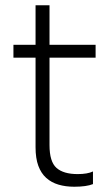

<svg xmlns="http://www.w3.org/2000/svg" viewBox="-20 -700 427 729"><path d="M262 9Q229 9 202 1Q175 -7 155.5 -24.5Q136 -42 125.5 -70.5Q115 -99 115 -141V-481H31V-530H115V-680H168V-530H343V-481H168V-149Q168 -86 194.5 -62.5Q221 -39 275 -39Q312 -39 333 -49V-1Q308 9 262 9Z"/></svg>

Font: Tanohe Sans Light
Style: Regular
Weight: 300
Designer: Village Type and Design LLC & Cristiano Sobral
Foundry: Cooper Hewitt Smithsonian Design Museum
Version: Version 1.00;September 29, 2021;FontCreator 13.0.0.2655 64-b